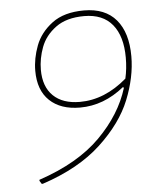

<svg xmlns="http://www.w3.org/2000/svg" viewBox="-47 -632 549 679"><g transform="rotate(-5 227.5 -293.0)"><path d="M429 -416Q429 -342 397 -262.5Q365 -183 286.5 -110Q208 -37 78 6H74L67 -5V-9Q207 -56 286 -135.5Q365 -215 393 -307L390 -310Q317 -251 233 -251Q164 -251 125 -288Q86 -325 86 -394Q86 -438 103 -483Q120 -528 162.5 -560Q205 -592 276 -592Q351 -592 390 -546Q429 -500 429 -416ZM401 -339Q409 -374 409 -413Q409 -489 375 -530.5Q341 -572 275 -572Q212 -572 174 -544Q136 -516 121 -476Q106 -436 106 -396Q106 -336 139.5 -303.5Q173 -271 234 -271Q322 -271 401 -339Z"/></g></svg>

Font: Luna Sans Thin
Style: Italic
Weight: 250
Italic angle: -7°
Designer: Juan Pablo del Peral
Foundry: Huerta Tipografica
Version: Version 2.001; ttfautohint (v1.5)